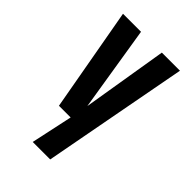

<svg xmlns="http://www.w3.org/2000/svg" viewBox="-210 -585 870 870"><g transform="rotate(45 225.0 -150.0)"><path d="M169.5 200 212.5 0H137.5L48 -500H163.5L229.5 -90L297 -500H413L281.5 200Z"/></g></svg>

Font: Trispace Condensed Medium
Style: Regular
Weight: 500
Width: 3
Designer: Tyler Finck
Foundry: Etcetera Type Company
Version: Version 1.210; ttfautohint (v1.8.3)